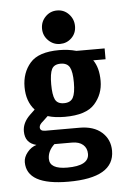

<svg xmlns="http://www.w3.org/2000/svg" viewBox="-47 -504 448 676"><g transform="rotate(-5 176.5 -166.0)"><path d="M238.4 -407.5Q238.4 -432.4 221.5 -450.2Q204.6 -468 180.2 -468Q155.7 -468 138.8 -450.6Q121.9 -433.3 121.9 -408.8Q121.9 -384.3 139.2 -367Q156.6 -349.6 180.6 -349.6Q204.6 -349.6 221.5 -366.1Q238.4 -382.6 238.4 -407.5ZM335.4 -282V-320.3H235.8Q207.3 -328.3 175.3 -328.3Q102.3 -328.3 72.5 -294Q42.7 -259.8 42.7 -209.1Q42.7 -158.4 71.2 -127.2L53.4 -110.3Q26.7 -84.5 26.7 -54.3Q26.7 -12.5 66.7 -2.7Q48 2.7 34.3 19.6Q20.5 36.5 20.5 54.3Q20.5 136.1 168.1 136.1Q330.1 136.1 330.1 40.9Q330.1 0.9 301.6 -24.5Q273.1 -49.8 223.3 -49.8H102.3Q83.6 -49.8 83.6 -63.2Q83.6 -73 97 -83.6L114.8 -100.5Q139.7 -92.5 175.3 -92.5Q250.9 -92.5 281.1 -126.8Q311.4 -161 311.4 -207.7Q311.4 -254.4 291.8 -282ZM137 -210.9Q137 -248.2 145 -264.2Q153 -280.2 176.2 -280.2Q199.3 -280.2 208.2 -264.2Q217.1 -248.2 217.1 -210.4Q217.1 -172.6 208.2 -156.6Q199.3 -140.6 176.2 -140.6Q153 -140.6 145 -157Q137 -173.5 137 -210.9ZM192.2 0Q217.1 0 230.9 12Q244.7 24 244.7 44.5Q244.7 86.3 168.1 86.3Q105.9 86.3 105.9 49.8Q105.9 22.2 129.9 0Z"/></g></svg>

Font: Gidugu
Style: Regular
Weight: 400
Designer: Purushoth Kumar Guthula
Foundry: Silicon Andhra, USA.
Version: Version 1.0.5; ttfautohint (v1.2.25-373a) -l 7 -r 28 -G 50 -